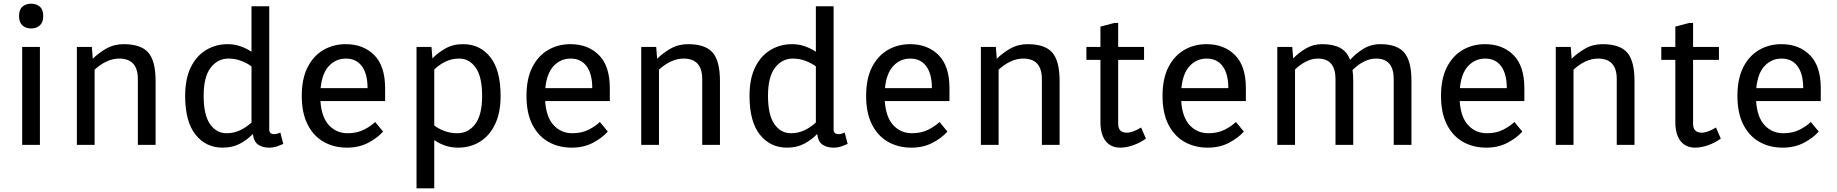

<svg xmlns="http://www.w3.org/2000/svg" viewBox="-20 -784 9943 1039"><path d="M148 -630Q120 -630 101.5 -646.5Q83 -663 83 -697Q83 -732 101.5 -748Q120 -764 148 -764Q177 -764 195.5 -748Q214 -732 214 -697Q214 -663 195.5 -646.5Q177 -630 148 -630ZM100 0V-530H196V0Z M396 0V-530H477L482 -466Q513 -497 555 -521Q597 -545 649 -545Q743 -545 782.5 -499.5Q822 -454 822 -346V0H726V-356Q726 -467 625 -467Q590 -467 556 -451Q522 -435 492 -407V0Z M1185 15Q1094 15 1038 -55.5Q982 -126 982 -265Q982 -358 1012.5 -420Q1043 -482 1095.5 -513.5Q1148 -545 1212 -545Q1249 -545 1281.5 -533.5Q1314 -522 1341 -504V-750H1437V-85Q1437 -69 1444.5 -63.5Q1452 -58 1463 -58Q1471 -58 1480.5 -60.5Q1490 -63 1497 -67L1513 -5Q1497 2 1478 8.5Q1459 15 1436 15Q1402 15 1378 -0.5Q1354 -16 1348 -59Q1320 -29 1279.5 -7Q1239 15 1185 15ZM1206 -63Q1245 -63 1279 -79Q1313 -95 1341 -121V-425Q1318 -442 1285.5 -454.5Q1253 -467 1216 -467Q1158 -467 1120 -417.5Q1082 -368 1082 -265Q1082 -162 1116.5 -112.5Q1151 -63 1206 -63Z M1858 15Q1787 15 1731.5 -16.5Q1676 -48 1644.5 -110.5Q1613 -173 1613 -265Q1613 -358 1644.5 -420Q1676 -482 1730 -513.5Q1784 -545 1851 -545Q1946 -545 2005 -486Q2064 -427 2064 -307V-237H1714Q1720 -149 1760.5 -106Q1801 -63 1861 -63Q1912 -63 1950 -82.5Q1988 -102 2010 -124L2053 -72Q2022 -37 1972 -11Q1922 15 1858 15ZM1715 -307H1969Q1969 -384 1938.5 -425.5Q1908 -467 1852 -467Q1798 -467 1760.5 -427.5Q1723 -388 1715 -307Z M2234 235V-530H2315L2320 -468Q2349 -498 2390 -521.5Q2431 -545 2486 -545Q2578 -545 2633.5 -474.5Q2689 -404 2689 -265Q2689 -173 2658.5 -110.5Q2628 -48 2576 -16.5Q2524 15 2459 15Q2422 15 2389.5 4Q2357 -7 2330 -26V235ZM2455 -63Q2514 -63 2551.5 -112.5Q2589 -162 2589 -265Q2589 -368 2554.5 -417.5Q2520 -467 2465 -467Q2425 -467 2391.5 -451Q2358 -435 2330 -408V-105Q2353 -87 2385.5 -75Q2418 -63 2455 -63Z M3074 15Q3003 15 2947.5 -16.5Q2892 -48 2860.5 -110.5Q2829 -173 2829 -265Q2829 -358 2860.5 -420Q2892 -482 2946 -513.5Q3000 -545 3067 -545Q3162 -545 3221 -486Q3280 -427 3280 -307V-237H2930Q2936 -149 2976.5 -106Q3017 -63 3077 -63Q3128 -63 3166 -82.5Q3204 -102 3226 -124L3269 -72Q3238 -37 3188 -11Q3138 15 3074 15ZM2931 -307H3185Q3185 -384 3154.5 -425.5Q3124 -467 3068 -467Q3014 -467 2976.5 -427.5Q2939 -388 2931 -307Z M3450 0V-530H3531L3536 -466Q3567 -497 3609 -521Q3651 -545 3703 -545Q3797 -545 3836.5 -499.5Q3876 -454 3876 -346V0H3780V-356Q3780 -467 3679 -467Q3644 -467 3610 -451Q3576 -435 3546 -407V0Z M4239 15Q4148 15 4092 -55.5Q4036 -126 4036 -265Q4036 -358 4066.5 -420Q4097 -482 4149.5 -513.5Q4202 -545 4266 -545Q4303 -545 4335.5 -533.5Q4368 -522 4395 -504V-750H4491V-85Q4491 -69 4498.5 -63.5Q4506 -58 4517 -58Q4525 -58 4534.5 -60.5Q4544 -63 4551 -67L4567 -5Q4551 2 4532 8.5Q4513 15 4490 15Q4456 15 4432 -0.5Q4408 -16 4402 -59Q4374 -29 4333.5 -7Q4293 15 4239 15ZM4260 -63Q4299 -63 4333 -79Q4367 -95 4395 -121V-425Q4372 -442 4339.5 -454.5Q4307 -467 4270 -467Q4212 -467 4174 -417.5Q4136 -368 4136 -265Q4136 -162 4170.5 -112.5Q4205 -63 4260 -63Z M4912 15Q4841 15 4785.5 -16.5Q4730 -48 4698.5 -110.5Q4667 -173 4667 -265Q4667 -358 4698.5 -420Q4730 -482 4784 -513.5Q4838 -545 4905 -545Q5000 -545 5059 -486Q5118 -427 5118 -307V-237H4768Q4774 -149 4814.5 -106Q4855 -63 4915 -63Q4966 -63 5004 -82.5Q5042 -102 5064 -124L5107 -72Q5076 -37 5026 -11Q4976 15 4912 15ZM4769 -307H5023Q5023 -384 4992.5 -425.5Q4962 -467 4906 -467Q4852 -467 4814.5 -427.5Q4777 -388 4769 -307Z M5288 0V-530H5369L5374 -466Q5405 -497 5447 -521Q5489 -545 5541 -545Q5635 -545 5674.5 -499.5Q5714 -454 5714 -346V0H5618V-356Q5618 -467 5517 -467Q5482 -467 5448 -451Q5414 -435 5384 -407V0Z M6043 15Q5991 15 5963 -21Q5935 -57 5935 -124V-460H5859V-530H5935V-640L6011 -660H6031V-530H6171V-460H6031V-114Q6031 -66 6078 -66Q6109 -66 6155 -94L6181 -34Q6151 -12 6113.5 1.5Q6076 15 6043 15Z M6516 15Q6445 15 6389.5 -16.5Q6334 -48 6302.5 -110.5Q6271 -173 6271 -265Q6271 -358 6302.5 -420Q6334 -482 6388 -513.5Q6442 -545 6509 -545Q6604 -545 6663 -486Q6722 -427 6722 -307V-237H6372Q6378 -149 6418.5 -106Q6459 -63 6519 -63Q6570 -63 6608 -82.5Q6646 -102 6668 -124L6711 -72Q6680 -37 6630 -11Q6580 15 6516 15ZM6373 -307H6627Q6627 -384 6596.5 -425.5Q6566 -467 6510 -467Q6456 -467 6418.5 -427.5Q6381 -388 6373 -307Z M6892 0V-530H6973L6978 -468Q7007 -498 7046.5 -521.5Q7086 -545 7134 -545Q7195 -545 7232 -525Q7269 -505 7286 -460Q7315 -493 7356.5 -519Q7398 -545 7449 -545Q7540 -545 7579 -499.5Q7618 -454 7618 -346V0H7522V-356Q7522 -467 7427 -467Q7393 -467 7360.5 -450.5Q7328 -434 7299 -405Q7301 -392 7302 -377.5Q7303 -363 7303 -346V0H7207V-356Q7207 -467 7112 -467Q7079 -467 7047.5 -451Q7016 -435 6988 -408V0Z M8023 15Q7952 15 7896.5 -16.5Q7841 -48 7809.5 -110.5Q7778 -173 7778 -265Q7778 -358 7809.5 -420Q7841 -482 7895 -513.5Q7949 -545 8016 -545Q8111 -545 8170 -486Q8229 -427 8229 -307V-237H7879Q7885 -149 7925.5 -106Q7966 -63 8026 -63Q8077 -63 8115 -82.5Q8153 -102 8175 -124L8218 -72Q8187 -37 8137 -11Q8087 15 8023 15ZM7880 -307H8134Q8134 -384 8103.5 -425.5Q8073 -467 8017 -467Q7963 -467 7925.5 -427.5Q7888 -388 7880 -307Z M8399 0V-530H8480L8485 -466Q8516 -497 8558 -521Q8600 -545 8652 -545Q8746 -545 8785.5 -499.5Q8825 -454 8825 -346V0H8729V-356Q8729 -467 8628 -467Q8593 -467 8559 -451Q8525 -435 8495 -407V0Z M9154 15Q9102 15 9074 -21Q9046 -57 9046 -124V-460H8970V-530H9046V-640L9122 -660H9142V-530H9282V-460H9142V-114Q9142 -66 9189 -66Q9220 -66 9266 -94L9292 -34Q9262 -12 9224.5 1.5Q9187 15 9154 15Z M9627 15Q9556 15 9500.5 -16.5Q9445 -48 9413.5 -110.5Q9382 -173 9382 -265Q9382 -358 9413.5 -420Q9445 -482 9499 -513.5Q9553 -545 9620 -545Q9715 -545 9774 -486Q9833 -427 9833 -307V-237H9483Q9489 -149 9529.5 -106Q9570 -63 9630 -63Q9681 -63 9719 -82.5Q9757 -102 9779 -124L9822 -72Q9791 -37 9741 -11Q9691 15 9627 15ZM9484 -307H9738Q9738 -384 9707.5 -425.5Q9677 -467 9621 -467Q9567 -467 9529.5 -427.5Q9492 -388 9484 -307Z"/></svg>

Font: Orienta
Style: Regular
Weight: 400
Designer: Eduardo Rodriguez Tunni
Foundry: Eduardo Rodriguez Tunni
Version: Version 1.002; ttfautohint (v1.8.4.7-5d5b);gftools[0.9.23]